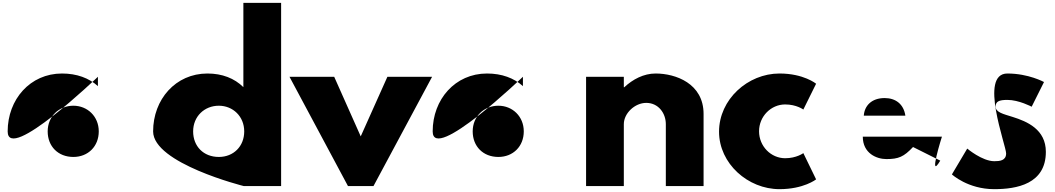

<svg xmlns="http://www.w3.org/2000/svg" viewBox="-20 -1311 7432 1353"><path d="M34 -385C34 -160 670 -770 670 -770V-704C607 -761 521 -793 417 -793C192 -793 34 -610 34 -385ZM316 -385C316 -491 396 -566 497 -566C596 -566 676 -491 676 -385C676 -280 601 -205 497 -205C389 -205 316 -280 316 -385Z M1059 -385C1059 -160 1697 0 1697 0H1961V-1291H1695V-697C1632 -759 1546 -793 1442 -793C1217 -793 1059 -610 1059 -385ZM1341 -385C1341 -491 1421 -566 1522 -566C1621 -566 1701 -491 1701 -385C1701 -280 1626 -205 1522 -205C1414 -205 1341 -280 1341 -385Z M2335 -770H2020L2432 0H2612L3025 -770H2710L2522 -350Z M3029 -385C3029 -160 3665 -770 3665 -770V-704C3602 -761 3516 -793 3412 -793C3187 -793 3029 -610 3029 -385ZM3311 -385C3311 -491 3391 -566 3492 -566C3591 -566 3671 -491 3671 -385C3671 -280 3596 -205 3492 -205C3384 -205 3311 -280 3311 -385Z M4110 0H4376V-436C4376 -513 4454 -586 4534 -586C4620 -586 4672 -513 4672 -436V0H4938V-508C4938 -723 4741 -793 4600 -793C4516 -793 4439 -752 4379 -696H4376V-770H4110Z M5513 -575C5593 -575 5641 -539 5641 -539L5731 -721C5731 -721 5644 -793 5473 -793C5249 -793 5047 -610 5047 -383C5047 -158 5251 22 5473 22C5644 22 5731 -47 5731 -47L5641 -232C5641 -232 5593 -196 5513 -196C5413 -196 5329 -280 5329 -386C5329 -491 5413 -575 5513 -575Z M6618 -348C6620 -357 6517 -30 6606 -179L6414 -275C6349 -206 6312 -190 6226 -190C6158 -190 6060 -230 6060 -348ZM6067 -496C6072 -566 6122 -620 6214 -620C6292 -620 6348 -577 6360 -496Z M7079 -793C6876 -793 7070 -286 7070 -230C7070 -179 7025 -175 6987 -175C6901 -175 6796 -264 6796 -264L6688 -82C6688 -82 6800 22 6986 22C7144 22 7350 -14 7350 -241C7350 -399 7218 -455 7116 -487C7050 -508 6996 -519 6996 -560C6996 -596 7020 -607 7079 -607C7160 -607 7250 -559 7250 -559L7337 -733C7337 -733 7228 -793 7079 -793Z"/></svg>

Font: Hussar Dziwak
Style: Regular
Weight: 400
Version: Version 1.022